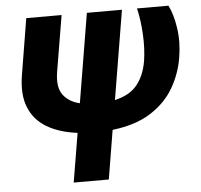

<svg xmlns="http://www.w3.org/2000/svg" viewBox="-54 -601 930 890"><g transform="rotate(-5 411.0 -156.0)"><path d="M100.5 -545.5H264.9L221.2 -284.4Q209.9 -215.2 235.8 -179.2Q261.7 -143.1 313.6 -130.7L382.5 -545.5H545.8L476.9 -131.4Q547.2 -147.4 581.7 -190.7Q616.1 -234 627.1 -299.7Q636 -356.2 632.5 -423.5Q628.9 -490.8 615.8 -545.5H762.1Q783.4 -504.3 793.1 -438.6Q802.9 -372.9 790.5 -299.7Q778.4 -226.9 740.8 -162.1Q703.1 -97.3 633.2 -52.4Q563.2 -7.5 454.2 5.3L416.5 233H253.2L291.2 5Q207 -5.3 149.3 -39.6Q91.6 -73.9 67.1 -134.8Q42.6 -195.7 57.9 -286.6Z"/></g></svg>

Font: Inter UI Extra Bold
Style: Italic
Weight: 800
Italic angle: 9.39999°
Designer: Rasmus Andersson
Foundry: rsms
Version: 3.2;8d6f07862